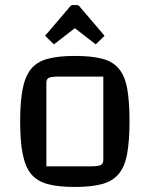

<svg xmlns="http://www.w3.org/2000/svg" viewBox="-20 -732 594 762"><path d="M277 10Q211 10 169 -1.5Q127 -13 103.5 -41.5Q80 -70 70 -121Q60 -172 60 -250Q60 -329 70 -379.5Q80 -430 103.5 -458.5Q127 -487 169 -498.5Q211 -510 277 -510Q343 -510 385.5 -499Q428 -488 452 -459Q476 -430 485 -379.5Q494 -329 494 -250Q494 -172 484.5 -121Q475 -70 451 -41.5Q427 -13 385 -1.5Q343 10 277 10ZM164 -72H342Q370 -72 380 -77Q390 -82 390 -97V-428H212Q183 -428 173.5 -423Q164 -418 164 -403ZM194 -556 159 -590 258 -706Q262 -712 268 -712H286Q292 -712 296 -706L395 -590L360 -556L277 -620Z"/></svg>

Font: Changa ExtraLight
Style: Regular
Weight: 400
Version: Version 3.002; ttfautohint (v1.8.2)